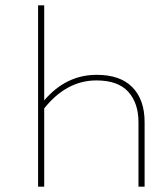

<svg xmlns="http://www.w3.org/2000/svg" viewBox="-20 -701 625 721"><path d="M343 -420Q432 -420 477.5 -373Q523 -326 523 -243V0H500V-242Q500 -314 461.5 -356.5Q423 -399 342 -399Q230 -399 146 -294V0H123V-681H146V-324Q228 -420 343 -420Z"/></svg>

Font: FiraSans
Style: Regular
Weight: 150
Designer: Carrois Corporate & Edenspiekermann AG
Foundry: Carrois Corporate GbR & Edenspiekermann AG
Version: Version 3.106;PS 003.106;hotconv 1.0.70;makeotf.lib2.5.58329